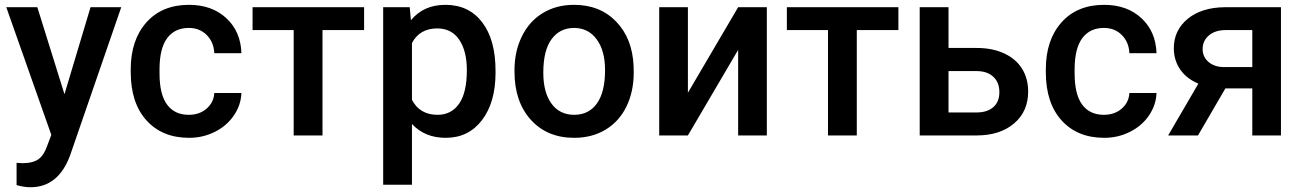

<svg xmlns="http://www.w3.org/2000/svg" viewBox="-20 -558 5368 791"><path d="M5.9 0ZM245.6 -169.9 353 -528.3H479.5L269.5 80.1Q221.2 213.4 105.5 213.4Q79.6 213.4 48.3 204.6V112.8L70.8 114.3Q115.7 114.3 138.4 97.9Q161.1 81.5 174.3 43L191.4 -2.4L5.9 -528.3H133.8Z M757.8 -85Q802.2 -85 831.5 -110.8Q860.8 -136.7 862.8 -174.8H974.6Q972.7 -125.5 943.8 -82.8Q915 -40 865.7 -15.1Q816.4 9.8 759.3 9.8Q648.4 9.8 583.5 -62Q518.6 -133.8 518.6 -260.3V-272.5Q518.6 -393.1 583 -465.6Q647.5 -538.1 758.8 -538.1Q853 -538.1 912.4 -483.2Q971.7 -428.2 974.6 -338.9H862.8Q860.8 -384.3 831.8 -413.6Q802.7 -442.9 757.8 -442.9Q700.2 -442.9 668.9 -401.1Q637.7 -359.4 637.2 -274.4V-255.4Q637.2 -169.4 668.2 -127.2Q699.2 -85 757.8 -85Z M1480 -434.1H1308.6V0H1189.9V-434.1H1020.5V-528.3H1480Z M1558.6 0ZM2021.5 -258.8Q2021.5 -136.2 1965.8 -63.2Q1910.2 9.8 1816.4 9.8Q1729.5 9.8 1677.2 -47.4V203.1H1558.6V-528.3H1668L1672.9 -474.6Q1725.1 -538.1 1814.9 -538.1Q1911.6 -538.1 1966.6 -466.1Q2021.5 -394 2021.5 -266.1ZM1903.3 -269Q1903.3 -348.1 1871.8 -394.5Q1840.3 -440.9 1781.7 -440.9Q1709 -440.9 1677.2 -380.9V-146.5Q1709.5 -85 1782.7 -85Q1839.4 -85 1871.3 -130.6Q1903.3 -176.3 1903.3 -269Z M2099.6 0ZM2099.6 -269Q2099.6 -346.7 2130.4 -408.9Q2161.1 -471.2 2216.8 -504.6Q2272.5 -538.1 2344.7 -538.1Q2451.7 -538.1 2518.3 -469.2Q2585 -400.4 2590.3 -286.6L2590.8 -258.8Q2590.8 -180.7 2560.8 -119.1Q2530.8 -57.6 2474.9 -23.9Q2418.9 9.8 2345.7 9.8Q2233.9 9.8 2166.7 -64.7Q2099.6 -139.2 2099.6 -263.2ZM2218.3 -258.8Q2218.3 -177.2 2252 -131.1Q2285.6 -85 2345.7 -85Q2405.8 -85 2439.2 -131.8Q2472.7 -178.7 2472.7 -269Q2472.7 -349.1 2438.2 -396Q2403.8 -442.9 2344.7 -442.9Q2286.6 -442.9 2252.4 -396.7Q2218.3 -350.6 2218.3 -258.8Z M3021 -528.3H3139.2V0H3021V-352.5L2814 0H2695.8V-528.3H2814V-175.8Z M3681.2 -434.1H3509.8V0H3391.1V-434.1H3221.7V-528.3H3681.2Z M3887.7 -360.4H4003.9Q4068.8 -360.4 4117.2 -337.9Q4165.5 -315.4 4190.7 -274.9Q4215.8 -234.4 4215.8 -180.7Q4215.8 -99.1 4158.2 -49.8Q4100.6 -0.5 4004.9 0H3769V-528.3H3887.7ZM3887.7 -265.1V-94.7H4003.4Q4046.9 -94.7 4072 -116.5Q4097.2 -138.2 4097.2 -178.2Q4097.2 -218.3 4072.5 -241.5Q4047.9 -264.6 4005.9 -265.1Z M4527.8 -85Q4572.3 -85 4601.6 -110.8Q4630.9 -136.7 4632.8 -174.8H4744.6Q4742.7 -125.5 4713.9 -82.8Q4685.1 -40 4635.7 -15.1Q4586.4 9.8 4529.3 9.8Q4418.5 9.8 4353.5 -62Q4288.6 -133.8 4288.6 -260.3V-272.5Q4288.6 -393.1 4353 -465.6Q4417.5 -538.1 4528.8 -538.1Q4623 -538.1 4682.4 -483.2Q4741.7 -428.2 4744.6 -338.9H4632.8Q4630.9 -384.3 4601.8 -413.6Q4572.8 -442.9 4527.8 -442.9Q4470.2 -442.9 4439 -401.1Q4407.7 -359.4 4407.2 -274.4V-255.4Q4407.2 -169.4 4438.2 -127.2Q4469.2 -85 4527.8 -85Z M5257.3 -528.3V0H5139.2V-193.8H5028.3L4915.5 0H4792.5L4917 -213.4Q4868.2 -233.9 4842 -272Q4815.9 -310.1 4815.9 -359.4Q4815.9 -433.1 4872.8 -480.2Q4929.7 -527.3 5026.4 -528.3ZM4934.6 -356.4Q4934.6 -323.2 4959.2 -302.5Q4983.9 -281.7 5022.5 -281.7H5139.2V-434.1H5029.8Q4986.3 -434.1 4960.4 -412.1Q4934.6 -390.1 4934.6 -356.4Z"/></svg>

Font: Roboto Medium
Style: Regular
Weight: 500
Designer: Google
Version: Version 2.134; 2016; ttfautohint (v1.6)